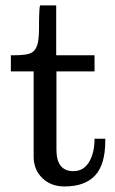

<svg xmlns="http://www.w3.org/2000/svg" viewBox="-20 -671 419 699"><path d="M184.6 -651.4V-469.7H324.2V-411.1H185.5V-126Q185.5 -47.9 247.1 -47.9Q284.2 -47.9 304.2 -81.1Q324.2 -114.3 324.2 -166H363.3V-158.2Q363.3 -72.3 326.2 -32.2Q289.1 7.8 214.8 7.8Q165 7.8 133.8 -22.9Q102.5 -53.7 102.5 -100.6V-411.1H19.5V-469.7H27.3Q56.6 -469.7 75.2 -472.7Q93.8 -475.6 104 -486.3Q114.3 -497.1 118.2 -517.1Q122.1 -537.1 122.1 -572.3Q122.1 -581.1 122.1 -591.8Q122.1 -602.5 122.6 -613.8Q123 -625 123.5 -634.8Q124 -644.5 126 -651.4Z"/></svg>

Font: Uchen
Style: Regular
Weight: 400
Designer: Christopher J. Fynn
Foundry: Christopher J. Fynn for DDC
Version: Version 1.000 preliminary